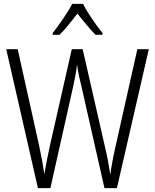

<svg xmlns="http://www.w3.org/2000/svg" viewBox="-20 -967 797 987"><path d="M407 -947H351C329 -903 282 -837 251 -797V-788H286C316 -817 350 -861 378 -897C408 -860 441 -818 471 -788H507V-797C478 -832 429 -902 407 -947ZM745 -714H686L575 -219C563 -167 554 -120 547 -70C539 -121 531 -165 518 -219L405 -714H349L237 -220C227 -175 216 -120 208 -72C203 -109 194 -158 181 -219L71 -714H12L175 0H239L356 -522C365 -563 372 -600 376 -635C382 -593 390 -556 400 -517L517 0H581Z"/></svg>

Font: Noto Sans Display SemiCondensed Light
Style: Regular
Weight: 300
Width: 4
Designer: Monotype Design Team
Foundry: Monotype Imaging Inc.
Version: Version 1.900